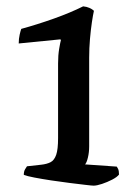

<svg xmlns="http://www.w3.org/2000/svg" viewBox="-20 -585 442 605"><path d="M275 0Q270 0 249 -2.5Q228 -5 199.5 -8.5Q171 -12 141.5 -16.5Q112 -21 88.5 -25.5Q65 -30 55 -34Q55 -45 59 -51.5Q63 -58 65 -61L110 -66Q128 -68 139.5 -74Q151 -80 157 -97Q163 -114 163 -150V-385Q163 -411 166.5 -431.5Q170 -452 172 -459L170 -461L39 -448Q39 -463 42 -476Q45 -489 47 -494Q98 -508 150 -526.5Q202 -545 242 -565Q253 -564 262 -560Q271 -556 276 -551Q273 -538 269.5 -514.5Q266 -491 263.5 -462Q261 -433 261 -403V-124Q261 -105 257 -88.5Q253 -72 248 -67L348 -60Q349 -59 352 -53Q355 -47 355 -35Q349 -27 333.5 -19Q318 -11 301.5 -5.5Q285 0 275 0Z"/></svg>

Font: Texturina 12pt Medium
Style: Regular
Weight: 500
Designer: Guillermo Torres Carreño
Foundry: Omnibus-Type
Version: Version 1.002